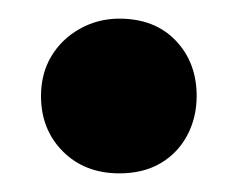

<svg xmlns="http://www.w3.org/2000/svg" viewBox="-20 -380 256 206"><path d="M108 -194Q71 -194 47.5 -217.5Q24 -241 24 -277Q24 -301 35 -319.5Q46 -338 65.5 -349Q85 -360 108 -360Q146 -360 168.5 -336.5Q191 -313 191 -277Q191 -254 181 -235Q171 -216 152.5 -205Q134 -194 108 -194Z"/></svg>

Font: Mona Sans Expanded Medium
Style: Regular
Weight: 500
Width: 7
Designer: Deni Anggara
Foundry: GitHub
Version: Version 2.000